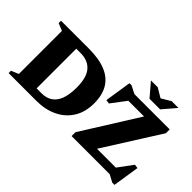

<svg xmlns="http://www.w3.org/2000/svg" viewBox="-132 -1292 1752 1752"><g transform="rotate(45 744.0 -416.0)"><path d="M565.5 -346.5Q565.5 -476 513.8 -535Q462 -594 367 -594H220.5L199.5 -676H392Q522 -676 608.2 -641Q694.5 -606 737.2 -535Q780 -464 780 -357Q780 -243.5 729.8 -163.8Q679.5 -84 591.8 -42Q504 0 392 0H199.5L220.5 -82H377Q435 -82 477.2 -109Q519.5 -136 542.5 -194.2Q565.5 -252.5 565.5 -346.5ZM32.5 0V-30.5L104 -60.5V-616L32.5 -645.5V-676H311.5V0ZM1435 -676V-626.5L1064.5 -40L959.5 -82H1334L1439 -224L1476.5 -218.5L1436.5 38.5H1408.5L1337 0H845V-49.5L1212.5 -636.5L1339.5 -594H983.5L875 -450.5L837.5 -457L877.5 -714.5H904L980 -676ZM1192 -807.5H1159L1265.5 -871H1353L1244 -743.5H1107L998 -871H1085.5Z"/></g></svg>

Font: Newsreader 16pt 16pt ExtraBold
Style: Regular
Weight: 800
Version: Version 1.003